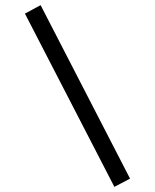

<svg xmlns="http://www.w3.org/2000/svg" viewBox="-20 -685 603 747"><path d="M425 42 77 -632 138 -665 486 10Z"/></svg>

Font: Inconsolata SemiExpanded
Style: Regular
Weight: 400
Width: 6
Monospace: yes
Designer: Raph Levien, Cyreal, Brenton Simpson
Foundry: Raph Levien, Cyreal, Google
Version: Version 3.100; ttfautohint (v1.8.4.7-5d5b)